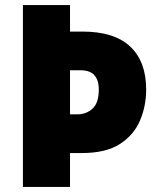

<svg xmlns="http://www.w3.org/2000/svg" viewBox="-20 -734 620 754"><path d="M554 -383Q554 -317 529.5 -260Q505 -203 450 -168Q395 -133 302 -133H255V0H70V-714H255V-610H304Q429 -610 491.5 -551Q554 -492 554 -383ZM284 -285Q319 -285 343.5 -307.5Q368 -330 368 -382Q368 -458 297 -458H255V-285Z"/></svg>

Font: Noto Sans Myanmar UI SemiCondensed Black
Style: Regular
Weight: 900
Width: 4
Designer: Monotype Design Team
Foundry: Monotype Imaging Inc.
Version: Version 2.103; ttfautohint (v1.8.4.7-5d5b)